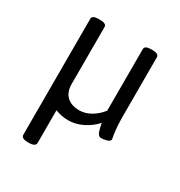

<svg xmlns="http://www.w3.org/2000/svg" viewBox="-137 -494 702 748"><g transform="rotate(30 214.0 -120.0)"><path d="M363.9 -112.2Q363.9 -94.7 364.8 -78.9Q365.8 -63 367 -52.5Q368.2 -42 369.4 -34.3Q370.6 -26.6 371.6 -22Q372.6 -17.4 372.6 -17Q372.6 -7.5 358.5 -3.4Q344.4 0.8 332.1 0.8Q326.2 0.8 321.8 -3.6Q317.5 -7.9 314.7 -15.5Q311.9 -23 310.1 -30.5Q308.4 -38 306.8 -47.2Q306.4 -50.3 306 -51.9Q281.4 -25.4 250.1 -10.3Q218.8 4.8 187.5 4.8Q157 4.8 128.4 -6.3V140.3Q128.4 157.4 97.5 157.4H94.3Q64.2 157.4 64.2 140.3V-380.9Q64.2 -396.7 94.3 -396.7H97.5Q128.4 -396.7 128.4 -380.9V-124.1Q128.4 -89.2 148.4 -69.8Q168.5 -50.3 205.3 -50.3Q230.7 -50.3 256 -64.8Q281.4 -79.3 300.4 -103.8V-380.9Q300.4 -396.7 330.6 -396.7H333.7Q363.9 -396.7 363.9 -380.9Z"/></g></svg>

Font: Jaldi
Style: Regular
Weight: 400
Designer: Pablo Cosgaya and Nicolas Silva
Foundry: Omnibus-Type
Version: Version 1.001;PS 001.001;hotconv 1.0.70;makeotf.lib2.5.58329